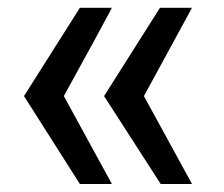

<svg xmlns="http://www.w3.org/2000/svg" viewBox="-20 -500 560 480"><path d="M339.8 -259.8Q370.1 -205.1 460 -40Q440.4 -40 381.8 -40Q346.7 -94.7 240.2 -259.8Q275.4 -315.4 379.9 -480.5Q400.4 -480.5 460 -480.5Q429.7 -424.8 339.8 -259.8ZM139.6 -259.8Q169.9 -205.1 259.8 -40Q240.2 -40 179.7 -40Q144.5 -94.7 40 -259.8Q75.2 -315.4 179.7 -480.5Q200.2 -480.5 259.8 -480.5Q230.5 -424.8 139.6 -259.8Z"/></svg>

Font: Alibu-Mazigh Belkasim 1
Style: Bold
Weight: 400
Designer: Mazigh Moubarik Belkasim
Version: Version 1.0